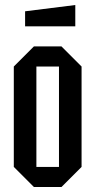

<svg xmlns="http://www.w3.org/2000/svg" viewBox="-20 -745 380 765"><path d="M35 -80V-480L115 -560H225L305 -480V-80L225 0H115ZM125 -80H215V-480H125ZM80 -640V-700L280 -725V-640Z"/></svg>

Font: Tektur Condensed
Style: Regular
Weight: 400
Width: 3
Designer: Adam Jagosz
Foundry: Adam Jagosz
Version: Version 1.005;gftools[0.9.30]